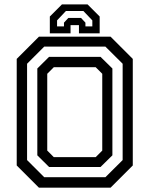

<svg xmlns="http://www.w3.org/2000/svg" viewBox="-20 -870 693 890"><path d="M160.5 0 57.5 -103V-597L160.5 -700H492.5L595.5 -597V-103L492.5 0ZM229.5 -141.5H423.5L454 -172V-528L423.5 -558.5H229.5L199 -528V-172ZM185 -48.5H468.5L548.5 -128V-574.5L468.5 -654H185L105.5 -574.5V-128ZM207.5 -96 153 -150V-552.5L207.5 -606.5H446L501 -552.5V-150L446 -96ZM386 -849.5 442 -793.5V-715.5H346V-753.5H307V-715.5H211V-793.5L267 -849.5ZM366.5 -819H285.5L244.5 -775.5V-747.5H276.5V-765L297 -787H355.5L376 -765V-747.5H408V-775.5Z"/></svg>

Font: Tourney Thin Medium
Style: Regular
Weight: 500
Version: Version 1.015